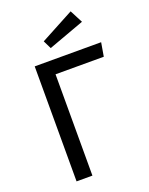

<svg xmlns="http://www.w3.org/2000/svg" viewBox="-166 -996 840 1081"><g transform="rotate(-20 254.0 -455.5)"><path d="M484 -607H195V0H100V-689H498ZM436 -834 220 -755 196 -804 396 -911Z"/></g></svg>

Font: FiraGO
Style: Regular
Weight: 400
Designer: bBox Type
Foundry: bBox Type GmbH
Version: Version 1.001;April 20, 2020;FontCreator 12.0.0.2555 64-bit